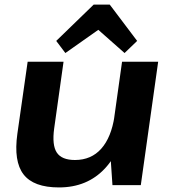

<svg xmlns="http://www.w3.org/2000/svg" viewBox="-20 -810 745 840"><path d="M217 -248Q207 -175 228.5 -142.5Q250 -110 308 -110Q379 -110 423 -159.5Q467 -209 481 -302L549 -382L539 -313Q517 -157 439.5 -73.5Q362 10 238 10Q127 10 83 -47Q39 -104 56 -225L101 -540H258ZM596 0H472L461 -162L514 -540H672ZM226 -631 390 -790H460L580 -631L525 -578L371 -714H459L266 -578Z"/></svg>

Font: Pathway Extreme 8pt Thin 12pt
Style: Bold Italic
Weight: 700
Italic angle: -8°
Version: Version 1.001;gftools[0.9.26]